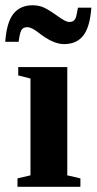

<svg xmlns="http://www.w3.org/2000/svg" viewBox="-45 -716 370 736"><path d="M212.9 -43.9 263.2 -32.2V0H22V-32.2L71.8 -43.9V-415L24.9 -426.8V-459H212.9ZM200.2 -546.9Q158.7 -546.9 104 -589.8Q76.2 -611.8 60.1 -611.8Q43.5 -611.8 37.1 -600.8Q30.8 -589.8 26.4 -555.7H-24.9Q-19.5 -630.9 6.6 -663.3Q32.7 -695.8 80.1 -695.8Q104 -695.8 123.3 -687Q142.6 -678.2 176.8 -653.8Q206.5 -631.8 220.2 -631.8Q229.5 -631.8 235.1 -635Q240.7 -638.2 244.4 -645.5Q248 -652.8 253.9 -686.5H305.2Q299.8 -612.3 274.2 -579.6Q248.5 -546.9 200.2 -546.9Z"/></svg>

Font: Tinos
Style: Bold
Weight: 700
Designer: Steve Matteson
Foundry: Monotype Imaging Inc.
Version: Version 1.23